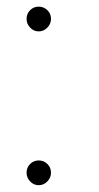

<svg xmlns="http://www.w3.org/2000/svg" viewBox="-20 -550 299 578"><path d="M96.5 -455.5Q81.5 -455.5 70.8 -466.8Q60 -478 60 -493Q60 -509 70.8 -519.5Q81.5 -530 96.5 -530Q111.5 -530 122.5 -519.5Q133.5 -509 133.5 -493Q133.5 -478 122.5 -466.8Q111.5 -455.5 96.5 -455.5ZM96.5 7.5Q81.5 7.5 70.8 -3.8Q60 -15 60 -30Q60 -46 70.8 -56.5Q81.5 -67 96.5 -67Q111.5 -67 122.5 -56.5Q133.5 -46 133.5 -30Q133.5 -15 122.5 -3.8Q111.5 7.5 96.5 7.5Z"/></svg>

Font: Imbue Thin 10pt Thin
Style: Regular
Weight: 250
Version: Version 1.102